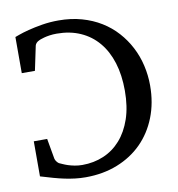

<svg xmlns="http://www.w3.org/2000/svg" viewBox="-79 -759 786 848"><g transform="rotate(-10 313.5 -335.5)"><path d="M587.9 -334Q587.9 -256.3 562.5 -191.9Q537.1 -127.4 491.2 -81.3Q445.3 -35.2 380.6 -9.5Q315.9 16.1 237.8 16.1Q213.9 16.1 191.4 13.4Q168.9 10.7 145.3 5.9Q121.6 1 95.7 -6.3Q69.8 -13.7 39.1 -22.9V-180.2H99.1L115.2 -88.9Q116.7 -82 122.1 -75.2Q127.4 -68.4 131.8 -65.9Q137.7 -63.5 147.2 -59.1Q156.7 -54.7 169.4 -50.5Q182.1 -46.4 198.2 -43.2Q214.4 -40 232.9 -40Q284.2 -40 328.1 -58.6Q372.1 -77.1 404.5 -113.8Q437 -150.4 455.6 -204.8Q474.1 -259.3 474.1 -331.1Q474.1 -400.9 456.8 -456.3Q439.5 -511.7 406.7 -550.5Q374 -589.4 327.1 -610.1Q280.3 -630.9 221.2 -630.9Q203.6 -630.9 189 -628.7Q174.3 -626.5 163.6 -623.5Q152.8 -620.6 146.7 -618.2Q140.6 -615.7 140.1 -615.2Q132.3 -611.8 127.4 -606.4Q122.6 -601.1 121.1 -595.2L98.1 -485.8H39.1V-647.9Q41 -648.4 58.1 -654.8Q75.2 -661.1 102.5 -668.2Q129.9 -675.3 165.3 -681.2Q200.7 -687 238.8 -687Q294.9 -687 342.5 -673.6Q390.1 -660.2 429 -636.2Q467.8 -612.3 497.3 -579.3Q526.9 -546.4 547.1 -507.3Q567.4 -468.3 577.6 -424.1Q587.9 -379.9 587.9 -334Z"/></g></svg>

Font: Charis SIL Am
Style: Regular
Weight: 400
Foundry: SIL International
Version: Version 5.000